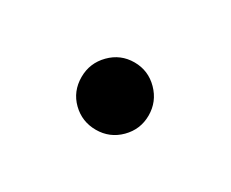

<svg xmlns="http://www.w3.org/2000/svg" viewBox="-39 -227 387 322"><g transform="rotate(30 154.5 -66.0)"><path d="M89.4 -65.4Q89.4 -92.3 108.4 -111.6Q127.4 -130.9 154.3 -130.9Q181.2 -130.9 200.2 -111.6Q219.2 -92.3 219.2 -65.4Q219.2 -38.6 200.2 -19.5Q181.2 -0.5 154.3 -0.5Q127.4 -0.5 108.4 -19Q89.4 -37.6 89.4 -65.4Z"/></g></svg>

Font: Vazir UI
Style: Regular-UI
Weight: 400
Designer: Saber Rastikerdar
Foundry: Saber Rastikerdar
Version: Version 30.1.0